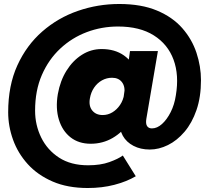

<svg xmlns="http://www.w3.org/2000/svg" viewBox="-20 -735 1046 963"><path d="M420 208Q319 208 244 175.5Q169 143 119.5 88.5Q70 34 45.5 -34Q21 -102 21 -172Q21 -306 67 -407Q113 -508 192 -577Q271 -646 371 -680.5Q471 -715 578 -715Q689 -715 767.5 -682Q846 -649 894.5 -593.5Q943 -538 965.5 -470Q988 -402 988 -333Q988 -248 965.5 -183Q943 -118 905.5 -74Q868 -30 822.5 -7.5Q777 15 731 15Q685 15 649.5 -3.5Q614 -22 596 -54Q578 -86 583 -125L632 -479H772L714 -139Q710 -115 717.5 -103Q725 -91 742 -91Q768 -91 792.5 -113Q817 -135 836 -172.5Q855 -210 862 -257Q879 -358 850.5 -435.5Q822 -513 751.5 -557.5Q681 -602 572 -602Q490 -602 415.5 -574Q341 -546 282.5 -491.5Q224 -437 190 -359Q156 -281 156 -180Q156 -108 186.5 -45.5Q217 17 276 55.5Q335 94 422 94Q484 94 528.5 78Q573 62 596 45L661 149Q615 176 553.5 192Q492 208 420 208ZM435 -14Q375 -14 334 -46Q293 -78 275.5 -134.5Q258 -191 270 -263Q282 -330 313.5 -380.5Q345 -431 390.5 -460Q436 -489 490 -489Q556 -489 601.5 -457Q647 -425 667 -369.5Q687 -314 675 -241Q664 -175 629.5 -123.5Q595 -72 545 -43Q495 -14 435 -14ZM495 -158Q521 -158 543.5 -171.5Q566 -185 582 -208.5Q598 -232 603 -263Q609 -300 592 -322.5Q575 -345 542 -345Q515 -345 491.5 -332Q468 -319 452 -295.5Q436 -272 431 -242Q424 -204 442.5 -181Q461 -158 495 -158Z"/></svg>

Font: Figtree Black
Style: Italic
Weight: 900
Italic angle: -9.5°
Foundry: Erik Kennedy
Version: Version 2.001;gftools[0.9.30]